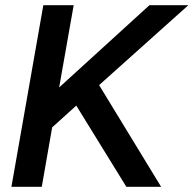

<svg xmlns="http://www.w3.org/2000/svg" viewBox="-20 -720 746 740"><path d="M362 -392 601 0H467L274 -313L181 -229L141 0H24L147 -700H264L208 -383L556 -700H706Z"/></svg>

Font: Bai Jamjuree SemiBold
Style: Italic
Weight: 600
Italic angle: -10°
Version: Version 1.000; ttfautohint (v1.6)